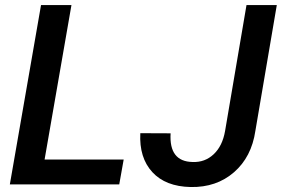

<svg xmlns="http://www.w3.org/2000/svg" viewBox="-20 -731 1117 761"><path d="M156.7 -98.6H470.2L452.6 0H19L142.6 -710.9H263.2ZM957 -710.9H1077.1L992.2 -212.4Q977.1 -108.9 907.5 -48.3Q837.9 12.2 735.8 10.3Q636.2 8.3 583.7 -48.8Q531.2 -106 536.1 -203.1L656.2 -202.6Q649.4 -90.8 743.2 -88.9Q792 -86.9 826.9 -119.6Q861.8 -152.3 872.1 -211.9Z"/></svg>

Font: Roboto Medium
Style: Italic
Weight: 500
Italic angle: -12°
Designer: Google
Version: Version 2.134; 2016